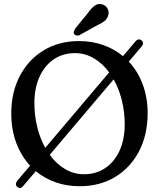

<svg xmlns="http://www.w3.org/2000/svg" viewBox="-20 -919 799 963"><path d="M66.5 18Q59 12 59.8 3.5Q60.5 -5 67 -13L131 -88Q86 -136.5 61.2 -203.5Q36.5 -270.5 36.5 -350.5Q36.5 -455.5 79.2 -537.5Q122 -619.5 198.5 -666.2Q275 -713 376 -713Q441.5 -713 497.5 -693.2Q553.5 -673.5 597 -637.5L660 -712Q666 -719.5 674.5 -721Q683 -722.5 690 -716.5Q704.5 -703.5 690.5 -686L626 -610Q671 -562 695.8 -495.8Q720.5 -429.5 720.5 -350.5Q720.5 -243 677.5 -160.5Q634.5 -78 557.8 -31.5Q481 15 379.5 15Q314 15 258.5 -4.8Q203 -24.5 159.5 -60.5L96.5 13.5Q82 32 66.5 18ZM152.5 -402Q152.5 -339 166.8 -281.5Q181 -224 207 -177.5L527.5 -556Q495 -600.5 451 -626.5Q407 -652.5 356 -652.5Q295 -652.5 249.2 -621.2Q203.5 -590 178 -533.5Q152.5 -477 152.5 -402ZM605.5 -295.5Q605.5 -358.5 591 -416.2Q576.5 -474 550 -521L229.5 -142.5Q262 -97.5 306 -71.2Q350 -45 401.5 -45Q461.5 -45 507.5 -75.8Q553.5 -106.5 579.5 -162.8Q605.5 -219 605.5 -295.5ZM419.5 -852Q437 -877 454 -890Q471 -903 493 -897Q511.5 -891.5 519.8 -875.2Q528 -859 523 -842.5Q518 -825 505 -814.2Q492 -803.5 469 -793L379 -743Q372.5 -740 364.8 -740.8Q357 -741.5 353 -747Q348 -753 350.2 -760.2Q352.5 -767.5 356.5 -775Z"/></svg>

Font: Fraunces 72pt SuperSoft
Style: Regular
Weight: 400
Version: Version 1.000;[b76b70a41]